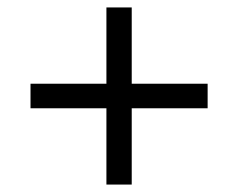

<svg xmlns="http://www.w3.org/2000/svg" viewBox="-20 -619 640 516"><path d="M266 -123V-328H62V-394H266V-599H334V-394H538V-328H334V-123Z"/></svg>

Font: Mona Sans
Style: Regular
Weight: 400
Designer: Deni Anggara
Foundry: GitHub
Version: Version 2.000;Glyphs 3.2.3 (3260)